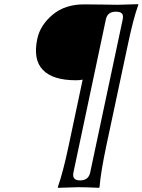

<svg xmlns="http://www.w3.org/2000/svg" viewBox="-20 -668 685 923"><path d="M488.8 -574.2 333 161.1Q325.2 199.2 364.7 199.2Q405.8 199.2 413.6 161.1L569.8 -574.2Q574.2 -595.7 565.4 -603.8Q556.6 -611.8 537.1 -611.8Q496.6 -612.3 488.8 -574.2ZM544.9 -645 644.5 -647.9 645 -645Q620.6 -578.6 592.8 -444.8L491.2 32.2Q463.9 161.6 458.5 231.9L456.1 234.9Q391.6 231.9 357.9 231.9Q357.9 231.9 258.8 234.9L257.8 231.9Q283.2 160.2 310.1 32.2L377.4 -285.2Q363.3 -282.2 344.7 -282.2Q233.9 -282.2 186 -332Q138.2 -381.8 159.2 -481Q173.3 -547.4 232.9 -597.2Q292.5 -647 384.3 -647Q427.7 -647 482.7 -646Q537.6 -645 544.9 -645Z"/></svg>

Font: Linux Biolinum O
Style: Italic
Weight: 400
Italic angle: -12°
Designer: Philipp H. Poll
Foundry: Philipp H. Poll
Version: Version 1.1.3